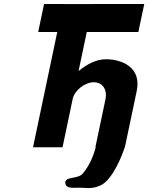

<svg xmlns="http://www.w3.org/2000/svg" viewBox="-20 -753 756 979"><path d="M302.1 -732.7H204.7L174.7 -589.9H272L148.4 -2.1H298.9L350.7 -248.6C359.8 -292 412.8 -333.6 457.8 -333.6C506.3 -333.6 527.3 -292 518.2 -248.6L466.3 -2.1H468.2C458.5 31.9 442.5 83.7 401.8 132.2C377.8 161.1 311.3 145.8 312.9 178.9C314.7 214.6 363.3 201.9 399.3 204.4C434.5 207 458.3 208.2 493.8 191.7C554.1 163.6 603.3 38.7 616.1 -2.1H616.8L677.2 -289.4C702.8 -411 599.8 -450.9 519.9 -450.9C472.3 -450.9 423.8 -426.3 382.6 -392.3H380.9L422.5 -589.9H685.5L715.6 -732.7H452.5L452.4 -732.3H302Z"/></svg>

Font: Hussar
Style: BdOblTwo
Weight: 700
Foundry: Cannot Into Space Fonts
Version: Version 2.00